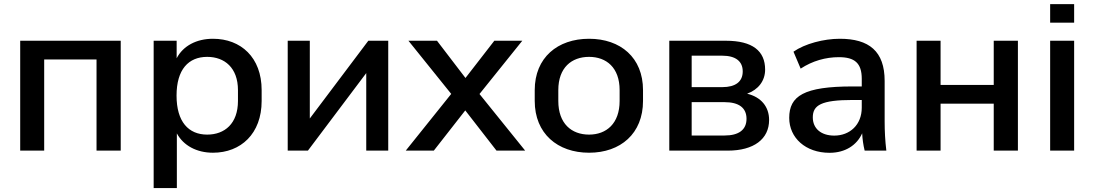

<svg xmlns="http://www.w3.org/2000/svg" viewBox="-20 -739 5368 942"><path d="M196.8 0V-447.3H453.6V0H572.3V-539.1H79.1V0Z M847.7 183.6V-84.5C879.9 -24.9 944.8 10.3 1024.9 10.3C1161.6 10.3 1263.7 -83 1263.7 -243.7V-296.9C1263.7 -457.5 1161.6 -548.8 1024.9 -548.8C944.3 -548.8 878.4 -514.2 846.7 -453.1V-539.1H733.9V183.6ZM996.6 -78.6C904.8 -78.6 846.2 -141.6 846.2 -270C846.2 -398.4 904.8 -460 996.6 -460C1082 -460 1147.5 -406.2 1147.5 -296.9V-243.7C1147.5 -132.3 1082 -78.6 996.6 -78.6Z M1490.7 0 1776.9 -380.4V0H1884.8V-539.1H1787.1L1500 -157.7V-539.1H1391.6V0Z M2108.4 0 2262.7 -197.3 2416 0H2556.6L2332.5 -277.8L2542.5 -539.1H2405.3L2263.7 -356.4L2124 -539.1H1983.9L2193.8 -278.3L1970.7 0Z M2870.1 10.3C3024.4 10.3 3134.8 -83.5 3134.8 -243.7V-296.9C3134.8 -456.5 3024.4 -548.8 2870.1 -548.8C2715.8 -548.8 2603.5 -456.5 2603.5 -296.9V-243.7C2603.5 -83.5 2715.8 10.3 2870.1 10.3ZM2870.1 -78.6C2784.2 -78.6 2719.2 -132.3 2719.2 -243.7V-296.9C2719.2 -407.2 2784.2 -460 2870.1 -460C2955.1 -460 3020 -407.2 3020 -296.9V-243.7C3020 -132.8 2955.1 -78.6 2870.1 -78.6Z M3550.8 0C3678.2 0 3753.4 -56.6 3753.4 -150.4C3753.4 -215.3 3714.4 -262.7 3645.5 -279.3C3699.7 -298.8 3733.9 -341.8 3733.9 -397.5C3733.9 -488.8 3672.4 -539.1 3541.5 -539.1H3263.7V0ZM3373.5 -237.8H3535.2C3604.5 -237.8 3642.6 -210.4 3642.6 -156.2C3642.6 -102.1 3604.5 -74.2 3535.2 -74.2H3373.5ZM3373.5 -465.8H3523.4C3588.9 -465.8 3624 -438.5 3624 -388.7C3624 -338.4 3588.9 -311.5 3523.4 -311.5H3373.5Z M4049.8 10.7C4127.4 10.7 4184.1 -26.9 4210 -85C4211.4 -56.6 4215.3 -28.3 4222.2 0H4328.6C4322.8 -47.4 4320.3 -95.7 4320.3 -143.1V-341.8C4320.3 -487.8 4243.7 -548.8 4100.1 -548.8C4021.5 -548.8 3928.7 -524.4 3873 -485.4L3908.2 -402.3C3966.3 -440.4 4030.8 -458.5 4095.7 -458.5C4172.9 -458.5 4208 -429.7 4208 -352.5V-314.9H4163.1C3923.8 -314.9 3852.1 -268.1 3852.1 -160.6C3852.1 -63 3932.1 10.7 4049.8 10.7ZM4073.2 -73.7C4007.8 -73.7 3967.8 -108.9 3967.8 -163.1C3967.8 -222.7 4008.3 -248.5 4164.1 -248.5H4208V-210.9C4208 -126 4148.9 -73.7 4073.2 -73.7Z M4594.7 0V-230.5H4855.5V0H4974.1V-539.1H4855.5V-322.3H4594.7V-539.1H4477.1V0Z M5250 0V-539.1H5132.3V0ZM5250 -627.9V-718.8H5132.3V-627.9Z"/></svg>

Font: Winston Medium
Style: Regular
Weight: 500
Designer: Vernon Adams, Kim Jin-seong, David Berlow, Cristiano Sobral
Foundry: The Winston Project Authors
Version: Version 3.004